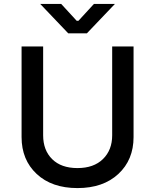

<svg xmlns="http://www.w3.org/2000/svg" viewBox="-20 -942 791 979"><path d="M200 -705V-252Q200 -176 246 -130.5Q292 -85 375 -85Q458 -85 505 -131Q552 -177 552 -252V-705H661V-243Q661 -127 583.5 -55Q506 17 375 17Q244 17 167 -55Q90 -127 90 -243V-705ZM328 -772 185 -922H292L371 -836H380L459 -922H566L423 -772Z"/></svg>

Font: Manrope Medium
Style: Medium
Weight: 500
Designer: Mikhail Sharanda
Foundry: Mikhail Sharanda
Version: Version 4.000;hotconv 1.0.109;makeotfexe 2.5.65596